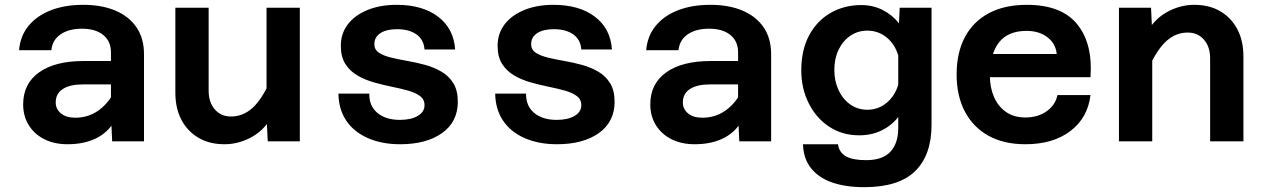

<svg xmlns="http://www.w3.org/2000/svg" viewBox="-20 -586 5240 796"><path d="M445 0 440 -108V-369Q440 -415 408 -441Q376 -467 320 -467Q265 -467 231 -443.5Q197 -420 193 -378H59Q64 -437 98.5 -479Q133 -521 191 -543.5Q249 -566 325 -566Q402 -566 458.5 -542Q515 -518 546 -472.5Q577 -427 577 -361V0ZM260 12Q205 12 163.5 -9Q122 -30 99 -67.5Q76 -105 76 -153Q76 -239 142 -286Q208 -333 326 -333H455V-236H322Q270 -236 240.5 -217Q211 -198 211 -161Q211 -134 232.5 -116Q254 -98 292 -98Q343 -98 383 -124.5Q423 -151 449 -197L464 -102Q438 -45 386 -16.5Q334 12 260 12Z M845 -554V-210Q845 -162 870.5 -132.5Q896 -103 938 -103Q986 -103 1024.5 -136.5Q1063 -170 1098 -246L1118 -120Q1082 -51 1026.5 -19.5Q971 12 911 12Q848 12 802.5 -15Q757 -42 732 -89.5Q707 -137 707 -202V-554ZM1223 -554V0H1090L1085 -107V-554Z M1639 12Q1563 12 1505 -13.5Q1447 -39 1415.5 -86Q1384 -133 1383 -198H1511Q1510 -147 1544.5 -118Q1579 -89 1638 -89Q1684 -89 1712 -105.5Q1740 -122 1740 -150Q1740 -174 1721 -188Q1702 -202 1671.5 -210.5Q1641 -219 1604 -226.5Q1567 -234 1530 -244.5Q1493 -255 1462 -273Q1431 -291 1412 -320.5Q1393 -350 1393 -396Q1393 -447 1422 -485Q1451 -523 1503.5 -544.5Q1556 -566 1625 -566Q1731 -566 1796 -517Q1861 -468 1867 -381H1740Q1737 -422 1706.5 -443.5Q1676 -465 1626 -465Q1582 -465 1557 -448.5Q1532 -432 1532 -403Q1532 -380 1551 -367.5Q1570 -355 1600.5 -347.5Q1631 -340 1668.5 -333.5Q1706 -327 1742.5 -317Q1779 -307 1810 -289Q1841 -271 1859.5 -241Q1878 -211 1878 -164Q1878 -81 1813 -34.5Q1748 12 1639 12Z M2289 12Q2213 12 2155 -13.5Q2097 -39 2065.5 -86Q2034 -133 2033 -198H2161Q2160 -147 2194.5 -118Q2229 -89 2288 -89Q2334 -89 2362 -105.5Q2390 -122 2390 -150Q2390 -174 2371 -188Q2352 -202 2321.5 -210.5Q2291 -219 2254 -226.5Q2217 -234 2180 -244.5Q2143 -255 2112 -273Q2081 -291 2062 -320.5Q2043 -350 2043 -396Q2043 -447 2072 -485Q2101 -523 2153.5 -544.5Q2206 -566 2275 -566Q2381 -566 2446 -517Q2511 -468 2517 -381H2390Q2387 -422 2356.5 -443.5Q2326 -465 2276 -465Q2232 -465 2207 -448.5Q2182 -432 2182 -403Q2182 -380 2201 -367.5Q2220 -355 2250.5 -347.5Q2281 -340 2318.5 -333.5Q2356 -327 2392.5 -317Q2429 -307 2460 -289Q2491 -271 2509.5 -241Q2528 -211 2528 -164Q2528 -81 2463 -34.5Q2398 12 2289 12Z M3045 0 3040 -108V-369Q3040 -415 3008 -441Q2976 -467 2920 -467Q2865 -467 2831 -443.5Q2797 -420 2793 -378H2659Q2664 -437 2698.5 -479Q2733 -521 2791 -543.5Q2849 -566 2925 -566Q3002 -566 3058.5 -542Q3115 -518 3146 -472.5Q3177 -427 3177 -361V0ZM2860 12Q2805 12 2763.5 -9Q2722 -30 2699 -67.5Q2676 -105 2676 -153Q2676 -239 2742 -286Q2808 -333 2926 -333H3055V-236H2922Q2870 -236 2840.5 -217Q2811 -198 2811 -161Q2811 -134 2832.5 -116Q2854 -98 2892 -98Q2943 -98 2983 -124.5Q3023 -151 3049 -197L3064 -102Q3038 -45 2986 -16.5Q2934 12 2860 12Z M3707 -489 3710 -554H3842V-69Q3842 57 3774 123.5Q3706 190 3563 190Q3486 190 3430 170.5Q3374 151 3342.5 111.5Q3311 72 3309 12H3454Q3459 46 3487 62Q3515 78 3571 78Q3639 78 3671.5 43Q3704 8 3704 -55V-101Q3676 -65 3634.5 -45Q3593 -25 3542 -25Q3472 -25 3418 -60.5Q3364 -96 3333 -157.5Q3302 -219 3302 -294Q3302 -379 3334.5 -439.5Q3367 -500 3423.5 -532.5Q3480 -565 3551 -565Q3600 -565 3640.5 -544Q3681 -523 3707 -489ZM3576 -131Q3621 -131 3655.5 -159.5Q3690 -188 3704 -235V-356Q3690 -403 3655.5 -431Q3621 -459 3576 -459Q3536 -459 3505 -437.5Q3474 -416 3456.5 -379.5Q3439 -343 3439 -296Q3439 -250 3456.5 -212.5Q3474 -175 3505 -153Q3536 -131 3576 -131Z M4231 12Q4142 12 4078.5 -23Q4015 -58 3980.5 -123Q3946 -188 3946 -277Q3946 -368 3980.5 -432.5Q4015 -497 4080 -531.5Q4145 -566 4237 -566Q4380 -566 4445.5 -486Q4511 -406 4501 -266H4056V-362H4361Q4357 -405 4322.5 -431.5Q4288 -458 4236 -458Q4159 -458 4121.5 -410Q4084 -362 4084 -271Q4084 -223 4101 -184Q4118 -145 4150.5 -122Q4183 -99 4231 -99Q4283 -99 4319.5 -125Q4356 -151 4364 -192H4501Q4490 -98 4418 -43Q4346 12 4231 12Z M4997 0V-344Q4997 -392 4971.5 -421.5Q4946 -451 4904 -451Q4856 -451 4817.5 -417.5Q4779 -384 4744 -308L4724 -434Q4760 -503 4815.5 -534.5Q4871 -566 4931 -566Q4994 -566 5039.5 -539Q5085 -512 5110 -464.5Q5135 -417 5135 -352V0ZM4619 0V-554H4752L4757 -447V0Z"/></svg>

Font: Azeret Mono Thin SemiBold
Style: Regular
Weight: 600
Version: Version 1.002